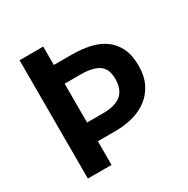

<svg xmlns="http://www.w3.org/2000/svg" viewBox="-166 -890 1021 1040"><g transform="rotate(-30 344.5 -370.0)"><path d="M91 -740H239V-625H350Q411 -625 463 -613.5Q515 -602 553 -575Q591 -548 613 -503.5Q635 -459 635 -393Q635 -329 612.5 -283Q590 -237 551.5 -207Q513 -177 461 -162.5Q409 -148 350 -148H239V0H91ZM339 -265Q417 -265 453.5 -297Q490 -329 490 -393Q490 -457 452 -482.5Q414 -508 339 -508H239V-265Z"/></g></svg>

Font: SpoqaHanSans-Bold
Style: Regular
Weight: 700
Designer: [Spoqa Han Sans] Dong-huui Kim \uAE40 \uB3D9 \uD718   [Noto Sans] Ryoko NISHIZUKA \u897F \u585A \u6DBC \u5B50  (kana & i
Foundry: Spoqa (http://www.spoqa-han-sans.com)
Version: Version 2.000